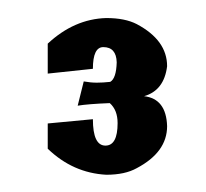

<svg xmlns="http://www.w3.org/2000/svg" viewBox="-20 -699 232 216"><path d="M99.6 -502.4Q62 -504.4 33.7 -531.7V-560.1L84.5 -564.9Q84.5 -535.2 98.6 -535.2Q112.3 -535.2 112.3 -560.5Q112.3 -575.2 103.5 -583Q78.6 -582 67.4 -580.1L74.2 -607.4Q82 -606 88.9 -606Q95.7 -606 104 -606.9Q110.8 -610.8 111.3 -628.9Q110.8 -646 96.2 -646Q84.5 -646 84.5 -621.6L33.7 -616.2V-649.9Q63.5 -677.7 99.6 -678.7Q120.6 -678.7 133.8 -671.9Q168 -653.8 168 -624.5Q164.6 -597.2 142.1 -590.8Q167 -587.9 168 -557.1Q168 -527.8 133.8 -509.8Q120.6 -502.4 99.6 -502.4Z"/></svg>

Font: Quaaykop
Style: Bold
Weight: 700
Designer: Tup Wanders
Foundry: Free font, DO NOT SELL
Version: Version 1.00;July 31, 2023;FontCreator 11.5.0.2430 64-bit